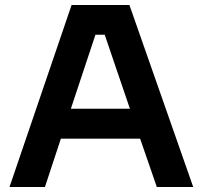

<svg xmlns="http://www.w3.org/2000/svg" viewBox="-20 -750 813 770"><path d="M160.2 0H18.1L267.1 -730H499L754.9 0H608.9L542 -193.8H224.1ZM264.2 -314H501L399.9 -610.8H362.8Z"/></svg>

Font: Sora SemiBold
Style: Regular
Weight: 600
Designer: Jonathan Barnbrook, Julián Moncada
Foundry: Barnbrook Fonts
Version: Version 2.000